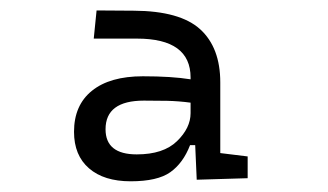

<svg xmlns="http://www.w3.org/2000/svg" viewBox="-20 -723 626 366"><path d="M355 -380.4 352.1 -446.3H342.3Q329.1 -412.1 304.7 -394.8Q280.3 -377.4 229 -377.4Q178.2 -377.4 149.7 -402.1Q121.1 -426.8 121.1 -471.7Q121.1 -522.5 155.3 -550Q189.5 -577.6 252.4 -577.6Q307.1 -577.6 343.3 -571.8V-575.2Q343.3 -649.4 241.2 -649.4H158.7L164.1 -703.1L235.4 -702.6Q323.2 -702.1 361.6 -667.2Q399.9 -632.3 399.9 -565.9V-431.2L452.1 -424.8V-383.3ZM343.3 -526.4V-527.3Q320.8 -530.3 298.8 -530.8Q276.9 -531.2 254.4 -531.2Q181.2 -531.2 181.2 -476.6Q181.2 -428.7 240.7 -428.7Q291.5 -428.7 317.4 -453.9Q343.3 -479 343.3 -507.3Z"/></svg>

Font: CaskaydiaCove NFP Light
Style: Regular
Weight: 300
Designer: Aaron Bell
Foundry: Saja Typeworks
Version: Version 2111.001; VTT 6.35;Nerd Fonts 3.1.1